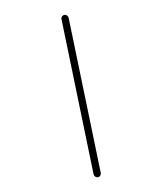

<svg xmlns="http://www.w3.org/2000/svg" viewBox="-140 -575 533 631"><g transform="rotate(-30 126.5 -259.5)"><path d="M33 -12.2Q33 -14.8 33.3 -15.9L196.7 -509.6Q197.4 -513.3 200.7 -515.9Q204.1 -518.5 208.1 -518.5Q213.3 -518.5 216.7 -514.8Q220 -511.1 220 -505.9Q220 -503.7 219.6 -502.6L56.3 -8.9Q55.2 -5.2 52 -2.6Q48.9 0 44.8 0Q39.6 0 36.3 -3.7Q33 -7.4 33 -12.2Z"/></g></svg>

Font: 26F Galaxy Sans Thin
Style: Regular
Weight: 100
Designer: C₂₉H₂₅N₃O₅
Version: Version 1.100